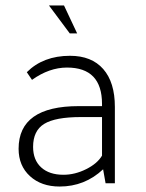

<svg xmlns="http://www.w3.org/2000/svg" viewBox="-20 -670 535 702"><path d="M400 0H366L357 -51Q290 12 198 12Q131 12 89.5 -26Q48 -64 48 -126Q48 -282 268 -282H353V-290Q353 -423 225 -423Q160 -423 97 -378L78 -406Q138 -466 236 -466Q315 -466 357.5 -417.5Q400 -369 400 -279ZM353 -242H276Q182 -242 141.5 -217Q101 -192 101 -133Q101 -85 130.5 -58Q160 -31 212 -31Q254 -31 295 -51.5Q336 -72 353 -101ZM235 -548 159 -650H214L262 -548Z"/></svg>

Font: Tajawal Light
Style: Regular
Weight: 300
Designer: Boutros Fonts
Foundry: Created by Boutros International 2017
Version: Version 1.700